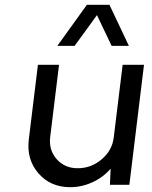

<svg xmlns="http://www.w3.org/2000/svg" viewBox="-20 -770 634 800"><path d="M384 -707 291 -579H219L342 -750H436L517 -579H445ZM491 -500H580L519 0H438L441 -67Q420 -43 393.5 -26Q367 -9 336 0.5Q305 10 273 10Q190 10 140 -48Q90 -106 100 -189L138 -500H226L189 -198Q183 -144 216.5 -106.5Q250 -69 304 -69Q360 -69 404 -106.5Q448 -144 454 -198Z"/></svg>

Font: Orkney
Style: Italic
Weight: 400
Italic angle: -7°
Designer: Samuel Oakes and Alfredo Marco Pradil
Foundry: Alfredo Marco Pradil
Version: 1.0; ttfautohint (v1.5)